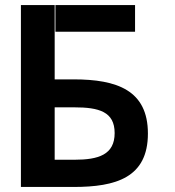

<svg xmlns="http://www.w3.org/2000/svg" viewBox="-20 -742 696 762"><path d="M275 -316C372 -316 435 -299 435 -214C435 -128 371 -108 275 -108H197V-316ZM272 0C440 0 567 -37 567 -212C567 -384 444 -427 272 -427H197V-722H63V0ZM516 -722H200V-616H516Z"/></svg>

Font: Perun SemiBold
Style: Regular
Weight: 600
Foundry: Copyright (c) Stefan Peev, Context Ltd, 2016
Version: Version 1.089